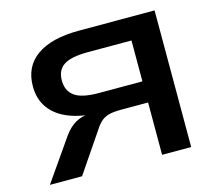

<svg xmlns="http://www.w3.org/2000/svg" viewBox="-101 -831 1080 957"><g transform="rotate(-15 439.0 -352.5)"><path d="M43 0 192 -214Q220 -253 252.5 -271.5Q285 -290 326 -292L361 -293L363 -284Q279 -287 217 -312Q155 -337 121.5 -383.5Q88 -430 88 -496Q88 -598 164 -651.5Q240 -705 381 -705H772V0H622V-270H483Q445 -270 422.5 -264.5Q400 -259 384 -246.5Q368 -234 353 -212L209 0ZM397 -379H622V-590H398Q311 -590 273 -565.5Q235 -541 235 -487Q235 -433 272.5 -406Q310 -379 397 -379Z"/></g></svg>

Font: Nunito Sans 10pt Expanded
Style: Bold
Weight: 700
Width: 7
Designer: Vernon Adams
Foundry: Vernon Adams
Version: Version 3.101;gftools[0.9.27]